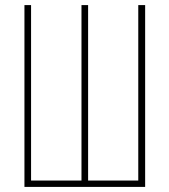

<svg xmlns="http://www.w3.org/2000/svg" viewBox="-20 -734 665 754"><path d="M76 0V-714H102V-25H300V-714H326V-25H523V-714H550V0Z"/></svg>

Font: Noto Sans Display Thin Cond
Style: Regular
Weight: 250
Width: 3
Designer: Monotype Design team
Foundry: Monotype Imaging Inc.
Version: Version 1.000